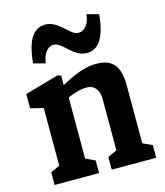

<svg xmlns="http://www.w3.org/2000/svg" viewBox="-120 -914 861 1004"><g transform="rotate(-15 310.0 -411.5)"><path d="M359.6 -68.5 442.2 -106.6 409.1 -50.4V-370.8Q409.1 -396.8 400.2 -414.5Q391.4 -432.2 376.7 -440.6Q361.9 -449.1 344.1 -449.1Q318.8 -449.1 292.9 -442Q267 -434.9 234.2 -420.5Q225.8 -417.2 220.9 -415Q216 -412.8 207.6 -409.3V-477.8Q217 -483.5 221.7 -486.1Q226.4 -488.7 235.8 -494.2Q270.7 -514 302.2 -527.4Q333.8 -540.8 364.3 -548.3Q394.8 -555.8 423.6 -555.8Q471 -555.8 498.7 -537.9Q526.3 -520 537.9 -487.2Q549.4 -454.5 549.4 -405.2V-50.8L516.8 -106.6L600.3 -68.5V0H359.6ZM50.1 -68.5 132.8 -106.6 99.6 -50.4V-434.6L132 -395.1L30.1 -420.5V-497.4L213.5 -549.9L231.4 -543.2V-441.9L239.9 -434.9V-50.8L207.3 -106.6L290.8 -68.5V0H50.1ZM295.5 -673.4Q275.2 -692 261.9 -700.8Q248.7 -709.6 233.7 -709.6Q219.1 -709.6 205.8 -700.2Q192.6 -690.9 183 -672Q173.5 -653 170.2 -626.2L106.1 -643Q111.1 -701.8 124.9 -742Q138.8 -782.2 162.1 -802.5Q185.5 -822.9 217.8 -822.9Q237.5 -822.9 254.8 -815.9Q272.1 -808.8 285.3 -798.8Q298.5 -788.8 316.6 -772.6Q336.6 -754 350.2 -745Q363.9 -736 378.9 -736Q401.3 -736 419.5 -757.5Q437.8 -779.1 442.2 -819.4L506.4 -802.6Q501.4 -743.8 487.3 -703.6Q473.2 -663.4 450.1 -643Q426.9 -622.7 394.2 -622.7Q374.1 -622.7 357 -629.7Q339.9 -636.8 326.5 -647Q313 -657.3 295.5 -673.4Z"/></g></svg>

Font: Monaspace Xenon Var
Style: Regular
Weight: 400
Designer: Riley Cran and the Lettermatic Team
Version: Version 1.000 (Monaspace Xenon Var)